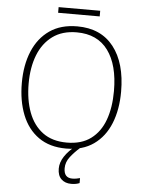

<svg xmlns="http://www.w3.org/2000/svg" viewBox="-66 -881 847 1150"><g transform="rotate(5 357.5 -306.0)"><path d="M656 -358Q656 -250 622.5 -167Q589 -84 522.5 -37Q456 10 357 10Q258 10 191.5 -37Q125 -84 92 -167.5Q59 -251 59 -359Q59 -467 93.5 -549.5Q128 -632 195 -678.5Q262 -725 361 -725Q503 -725 579.5 -627.5Q656 -530 656 -358ZM100 -359Q100 -261 128 -186Q156 -111 213 -68.5Q270 -26 358 -26Q446 -26 502.5 -68Q559 -110 586 -184.5Q613 -259 613 -358Q613 -515 549 -602Q485 -689 361 -689Q274 -689 216 -646.5Q158 -604 129 -530Q100 -456 100 -359ZM489 -830V-796H239V-830ZM359 128Q359 186 410 186Q424 186 436 183.5Q448 181 456 179V209Q447 213 434.5 215.5Q422 218 406 218Q369 218 346.5 196.5Q324 175 324 133Q324 96 348 59.5Q372 23 417 -12L440 0Q408 28 383.5 59.5Q359 91 359 128Z"/></g></svg>

Font: Noto Sans Disp ExtLt
Style: Regular
Weight: 200
Designer: Monotype Design Team
Foundry: Monotype Imaging Inc.
Version: Version 2.000;GOOG;noto-source:20170915:90ef993387c0